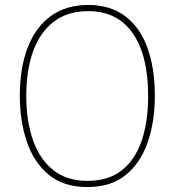

<svg xmlns="http://www.w3.org/2000/svg" viewBox="-20 -745 705 775"><path d="M605 -358Q605 -255 576.5 -171.5Q548 -88 488 -39Q428 10 332 10Q237 10 177 -39.5Q117 -89 88.5 -172.5Q60 -256 60 -359Q60 -471 92 -553.5Q124 -636 185.5 -680.5Q247 -725 336 -725Q425 -725 485 -680Q545 -635 575 -552.5Q605 -470 605 -358ZM86 -359Q86 -256 113.5 -178.5Q141 -101 195.5 -58Q250 -15 333 -15Q417 -15 471 -57Q525 -99 551.5 -176Q578 -253 578 -358Q578 -521 516 -610.5Q454 -700 336 -700Q252 -700 196.5 -657Q141 -614 113.5 -537.5Q86 -461 86 -359Z"/></svg>

Font: Noto Sans Lao UI SemCond Thin
Style: Regular
Weight: 100
Width: 4
Designer: Monotype Design Team
Foundry: Monotype Imaging Inc.
Version: Version 2.000; ttfautohint (v1.8.4.7-5d5b)